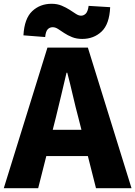

<svg xmlns="http://www.w3.org/2000/svg" viewBox="-28 -996 716 1016"><path d="M-8 0 223 -744H437L668 0H480L437 -170H217L174 0ZM96 -809Q101 -898 142.5 -937Q184 -976 245 -976Q275 -976 298.5 -966Q322 -956 340 -944.5Q358 -933 373 -923Q388 -913 401 -913Q415 -913 426 -924Q437 -935 441 -965L555 -958Q551 -868 509.5 -829Q468 -790 407 -790Q377 -790 353.5 -799.5Q330 -809 312 -821Q294 -833 279.5 -842.5Q265 -852 251 -852Q235 -852 224.5 -841Q214 -830 211 -800ZM251 -309H403L387 -372Q372 -428 357.5 -491Q343 -554 328 -611H324Q310 -552 295.5 -490Q281 -428 267 -372Z"/></svg>

Font: Kinto Sans Black
Style: Regular
Weight: 900
Designer: Authors: Ryoko NISHIZUKA  (kana & ideographs); Paul D. Hunt (Latin, Greek & Cyrillic); Wenlong ZHANG  (bopomofo); Sandol
Foundry: Adobe Systems Incorporated, ookami Inc.
Version: Version 0.001